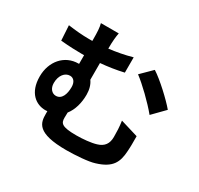

<svg xmlns="http://www.w3.org/2000/svg" viewBox="-177 -1028 1353 1304"><g transform="rotate(30 500.0 -376.5)"><path d="M736 -717 652 -634C709 -592 804 -500 858 -434L948 -526C903 -580 798 -678 736 -717ZM241 -228C212 -228 186 -253 186 -297C186 -356 218 -395 258 -395C286 -395 305 -372 305 -333C305 -277 287 -228 241 -228ZM419 -339C419 -379 409 -414 390 -440V-571C447 -576 510 -585 569 -599V-719C509 -702 448 -691 390 -684C390 -743 394 -780 400 -809H260C268 -780 270 -746 270 -683V-675H240C193 -675 134 -680 79 -688L86 -571C152 -565 206 -563 249 -563H270V-495H266C157 -495 81 -406 81 -288C81 -160 155 -108 228 -108L244 -109V-88C244 -18 254 56 487 56C555 56 659 49 704 34C820 -1 847 -57 852 -148C855 -189 854 -213 854 -265L715 -307C722 -260 723 -223 723 -183C723 -132 701 -98 649 -83C611 -71 546 -65 496 -65C378 -65 367 -87 367 -130L368 -170C403 -214 419 -276 419 -339Z"/></g></svg>

Font: Noto Sans Mono CJK TC
Style: Bold
Weight: 700
Designer: Ryoko NISHIZUKA 西塚涼子 (kana, bopomofo & ideographs); Paul D. Hunt (Latin, Greek & Cyrillic); Sandoll Communications 산돌커뮤니
Foundry: Adobe
Version: Version 2.004;hotconv 1.0.118;makeotfexe 2.5.65603